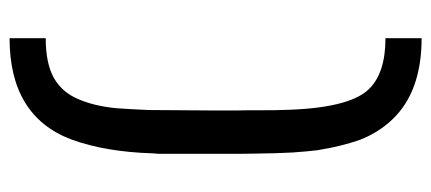

<svg xmlns="http://www.w3.org/2000/svg" viewBox="-278 -539 931 415"><g transform="rotate(90 187.5 -331.5)"><path d="M62.5 35.2Q116.7 35.2 148.4 17.6Q179.2 0 193.8 -34.2Q209 -68.4 213.9 -117.2Q216.3 -151.4 217.8 -187.5Q218.8 -303.7 218.8 -332V-377.4Q218.3 -385.7 218.3 -430.7Q218.3 -467.3 217.8 -471.7Q215.3 -619.1 172.9 -663.1Q138.2 -699.2 62.5 -699.2V-777.3Q178.2 -777.3 238.3 -713.9Q266.6 -684.1 282.2 -644Q296.4 -604 304.7 -551.8Q307.1 -533.7 309.6 -498.5Q311.5 -464.4 312 -418.5Q312.5 -405.3 312.5 -332V-291V-239.7V-218.3V-210Q312 -206.5 312 -202.6Q311.5 -200.7 311.5 -197.8Q308.6 -94.2 281.2 -19.5Q230.5 113.3 62.5 113.3Z"/></g></svg>

Font: Michroma+
Style: Regular
Weight: 400
Designer: beogot
Foundry: beogot
Version: Version